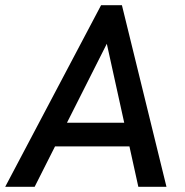

<svg xmlns="http://www.w3.org/2000/svg" viewBox="-41 -717 710 737"><path d="M-21 0 347 -697H427L598 0H490L369 -549L92 0ZM160 -155 205 -246H442L463 -155Z"/></svg>

Font: Hanken Grotesk Medium
Style: Italic
Weight: 500
Italic angle: -8°
Designer: Alfredo Marco Pradil
Foundry: Hanken Design Co.
Version: Version 3.013